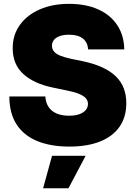

<svg xmlns="http://www.w3.org/2000/svg" viewBox="-20 -758 710 1005"><path d="M342.8 9.3Q247.1 9.3 176.5 -19Q106 -47.4 67.6 -105.5Q29.3 -163.6 28.8 -252.9H217.3Q219.2 -220.7 234.4 -198Q249.5 -175.3 276.6 -163.8Q303.7 -152.3 341.3 -152.3Q373 -152.3 395 -160.2Q417 -168 428.7 -181.9Q440.4 -195.8 440.4 -214.4Q440.4 -231 429.4 -243.7Q418.5 -256.3 393.8 -266.6Q369.1 -276.9 328.6 -284.7L255.9 -299.8Q157.2 -320.3 101.8 -370.8Q46.4 -421.4 46.4 -505.9Q46.4 -575.2 84 -627.4Q121.6 -679.7 188 -708.7Q254.4 -737.8 341.3 -737.8Q430.2 -737.8 494.6 -708.5Q559.1 -679.2 594.2 -625.5Q629.4 -571.8 630.4 -499.5H441.4Q439 -535.6 414.1 -555.9Q389.2 -576.2 341.8 -576.2Q312 -576.2 292 -568.8Q272 -561.5 262 -548.6Q252 -535.6 252 -519Q252 -501.5 262.2 -488.8Q272.5 -476.1 294.9 -466.8Q317.4 -457.5 352.1 -450.2L411.6 -438Q472.2 -425.3 515.9 -405Q559.6 -384.8 587.4 -357.2Q615.2 -329.6 628.2 -294.7Q641.1 -259.8 641.1 -217.8Q641.1 -145 605.5 -94.2Q569.8 -43.5 503.2 -17.1Q436.5 9.3 342.8 9.3ZM205.6 227.5 252.4 57.6H428.2L338.4 227.5Z"/></svg>

Font: Inter 18pt Black
Style: Regular
Weight: 900
Designer: Rasmus Andersson
Foundry: rsms
Version: Version 4.001;git-66647c0bb